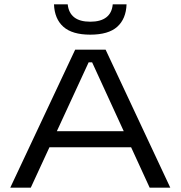

<svg xmlns="http://www.w3.org/2000/svg" viewBox="-20 -869 836 889"><path d="M27.5 0 328 -639H469L768.5 0H673L406.5 -580.5H390.5L122.5 0ZM190 -187V-261.5H605.5V-187ZM398 -708.5Q314.5 -708.5 273.5 -745Q232.5 -781.5 230 -849H293.5Q297.5 -809.5 323.5 -789Q349.5 -768.5 398 -768.5Q446 -768.5 472.2 -788.8Q498.5 -809 502 -849H566Q563.5 -781.5 522.8 -745Q482 -708.5 398 -708.5Z"/></svg>

Font: Anek Latin Expanded
Style: Regular
Weight: 400
Width: 7
Designer: Yesha Goshar
Foundry: Ek Type
Version: Version 1.003